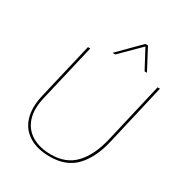

<svg xmlns="http://www.w3.org/2000/svg" viewBox="-196 -982 1061 1129"><g transform="rotate(30 334.0 -417.5)"><path d="M307 10Q220 10 164 -25Q108 -60 88.5 -124Q69 -188 89 -276L179 -660H195L104 -271Q84 -187 103.5 -127Q123 -67 176 -35.5Q229 -4 307 -4Q408 -4 468.5 -68Q529 -132 557 -250L652 -660H668L572 -245Q544 -124 480.5 -57Q417 10 307 10ZM480 -845 555 -703H539L470 -832L340 -703H321L462 -845Z"/></g></svg>

Font: Work Sans Thin
Style: Italic
Weight: 250
Italic angle: -13°
Designer: Wei Huang
Foundry: Wei Huang
Version: Version 2.012